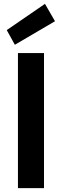

<svg xmlns="http://www.w3.org/2000/svg" viewBox="-20 -975 321 995"><path d="M73 0V-700H208V0ZM57 -743 15 -819 213 -955 265 -865Z"/></svg>

Font: DM Sans 10pt
Style: Bold
Weight: 700
Version: Version 4.004;gftools[0.9.30]